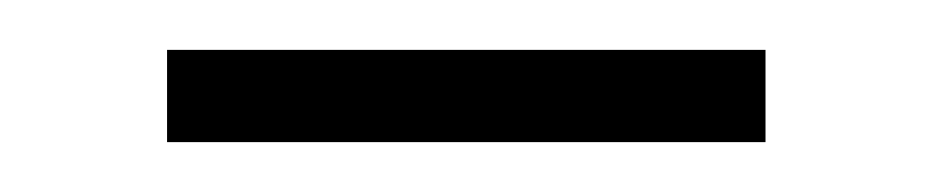

<svg xmlns="http://www.w3.org/2000/svg" viewBox="-20 -314 374 77"><path d="M287 -257H47V-294H287Z"/></svg>

Font: Bubbler One
Style: Regular
Weight: 400
Designer: Brenda Gallo (gbrenda1987@gmail.com)
Foundry: Brenda Gallo
Version: Version 1.003